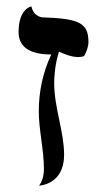

<svg xmlns="http://www.w3.org/2000/svg" viewBox="-20 -577 329 599"><path d="M117 -51C117 -29 112 -12 102 2C102 2 180 0 180 -94C180 -166 149 -241 149 -319C149 -340 152 -378 164 -416C178 -409 203 -399 224 -399C230 -399 237 -400 242 -402C250 -413 256 -435 256 -444C256 -505 230 -519 110 -523C93 -527 82 -538 78 -557C78 -557 38 -551 38 -477C38 -431 72 -407 140 -407C114 -352 101 -292 101 -230C101 -172 117 -109 117 -51Z"/></svg>

Font: Libertinus Math
Style: Regular
Weight: 400
Designer: Philipp H. Poll, Khaled Hosny
Foundry: Caleb Maclennan
Version: Version 7.050;RELEASE